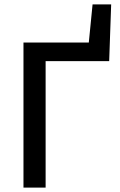

<svg xmlns="http://www.w3.org/2000/svg" viewBox="-20 -847 544 867"><path d="M86 0V-655H381L398 -827H482L473 -571H186V0Z"/></svg>

Font: Source Sans 3 Medium
Style: Regular
Weight: 500
Designer: Paul D. Hunt
Foundry: Adobe
Version: Version 3.052;hotconv 1.1.0;makeotfexe 2.6.0